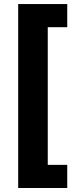

<svg xmlns="http://www.w3.org/2000/svg" viewBox="-20 -792 384 948"><path d="M312 136.2H69.8V-772H312V-657.7H215.8V22H312Z"/></svg>

Font: Inter Tight Stencil
Style: Bold
Weight: 700
Designer: Rasmus Andersson
Foundry: rsms
Version: Version 3.004;Glyphs 3.1.2 (3151)